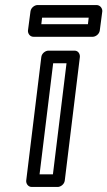

<svg xmlns="http://www.w3.org/2000/svg" viewBox="-20 -717 426 762"><path d="M137 -25 191 -466H244L190 -25ZM84 0C83 11 91 25 106 25H209C220 25 235 15 237 0L297 -491C298 -502 291 -516 276 -516H172C161 -516 146 -506 144 -491ZM144 -621 147 -647H332L329 -621ZM91 -596C90 -585 98 -571 113 -571H348C359 -571 374 -581 376 -596L386 -672C387 -683 378 -697 363 -697H129C118 -697 103 -687 101 -672Z"/></svg>

Font: Falling Sky
Style: CondOuObl
Weight: 400
Designer: Paul D. Hunt
Foundry: Adobe Systems Incorporated
Version: Version 1.02